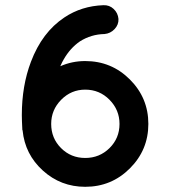

<svg xmlns="http://www.w3.org/2000/svg" viewBox="-20 -719 682 739"><path d="M308 -484Q409 -484 480 -413Q551 -342 551 -242Q551 -142 480 -71Q409 0 308 0Q214 0 145 -62.5Q76 -125 67 -217Q67 -218 66 -219Q64 -257 64 -276Q64 -389 99 -481Q142 -595 228 -652Q294 -696 378 -699Q401 -700 417.5 -684.5Q434 -669 436 -646Q437 -624 421 -607Q405 -590 382 -588Q331 -587 288 -560Q250 -534 225 -490Q220 -482 212 -464Q257 -484 308 -484ZM440 -242Q440 -296 401.5 -335Q363 -374 308 -374Q254 -374 215.5 -335Q177 -296 177 -242Q177 -187 215 -149Q253 -111 308 -111Q363 -111 401.5 -149Q440 -187 440 -242Z"/></svg>

Font: Quicksand
Style: Bold
Weight: 700
Designer: Andrew Paglinawan
Foundry: Andrew Paglinawan
Version: 1.002